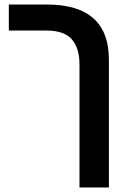

<svg xmlns="http://www.w3.org/2000/svg" viewBox="-20 -628 564 848"><path d="M331 -345Q331 -415 297.5 -454Q264 -493 185 -493H19V-608H189Q252 -608 302.5 -594Q353 -580 388.5 -550.5Q424 -521 442.5 -474.5Q461 -428 461 -362V200H331Z"/></svg>

Font: IBM Plex Sans Hebrew SmBld
Style: Regular
Weight: 600
Designer: Mike Abbink, Paul van der Laan, Pieter van Rosmalen, Yanek Iontef
Foundry: Bold Monday
Version: Version 1.3